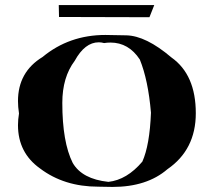

<svg xmlns="http://www.w3.org/2000/svg" viewBox="-20 -800 835 758"><path d="M424 -62 368 -63Q233 -63 138 -135Q51 -197 51 -306Q51 -328 55 -352Q51 -378 51 -401Q51 -516 148 -575Q253 -662 396 -662Q401 -662 478.5 -660.5Q556 -659 657 -573Q753 -505 753 -353Q753 -209 641 -132Q560 -62 424 -62ZM408 -82Q481 -90 542 -162Q571 -227 576 -355Q565 -484 532 -565Q488 -632 416 -632Q404 -632 391 -630Q380 -633 370 -633Q315 -633 275 -560Q226 -495 226 -394Q226 -239 267 -157Q304 -93 408 -82ZM570 -732 213 -733 212 -780H589Z"/></svg>

Font: Xiangcui Kesong Xiangcui Kesong
Style: Regular
Weight: 400
Version: Version 1.501;March 28, 2024;FontCreator 14.0.0.2814 64-bit